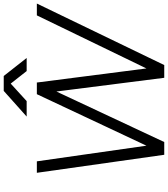

<svg xmlns="http://www.w3.org/2000/svg" viewBox="46 -968 922 1055"><g transform="rotate(-90 507.5 -441.0)"><path d="M611 0 950 -700H1015L677 0ZM184 0 85 -700H148L248 0ZM188 0 517 -700H582L254 0ZM607 0 518 -700H581L671 0ZM394 -756 535 -882H616V-881L479 -756ZM644 -756 545 -882H547H617L716 -756Z"/></g></svg>

Font: Figtree Light Light
Style: Italic
Weight: 300
Italic angle: -9.5°
Version: Version 2.000